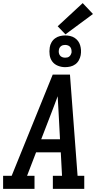

<svg xmlns="http://www.w3.org/2000/svg" viewBox="-29 -1215 649 1235"><path d="M-9 0V-84H46L310 -735H421L470 -84H513V0H311V-84H370L362 -235H203L145 -84H193V0ZM236 -319H357L348 -490Q346 -516 345 -542.5Q344 -569 342 -596Q332 -569 322 -542.5Q312 -516 302 -490ZM390 -783Q366 -783 343.5 -792Q321 -801 307.5 -819Q294 -837 290.5 -861Q287 -885 291 -910Q293 -926 302 -942Q311 -958 325.5 -968.5Q340 -979 357 -983Q374 -987 390 -987Q406 -987 422 -983.5Q438 -980 451 -971.5Q464 -963 473 -951Q482 -939 486.5 -924Q491 -909 492 -893Q493 -877 490 -860Q487 -844 478.5 -828Q470 -812 455.5 -801.5Q441 -791 424 -787Q407 -783 390 -783ZM390 -844Q397 -844 404 -845.5Q411 -847 416.5 -851.5Q422 -856 425.5 -862Q429 -868 431 -875Q432 -885 430.5 -894.5Q429 -904 423.5 -911.5Q418 -919 409 -922.5Q400 -926 390 -926Q384 -926 377 -924.5Q370 -923 364 -918.5Q358 -914 354.5 -908Q351 -902 350 -895Q348 -885 349.5 -875.5Q351 -866 356.5 -858.5Q362 -851 371 -847.5Q380 -844 390 -844ZM392 -994 342 -1046 503 -1195 569 -1125Z"/></svg>

Font: Iosevka Slab Medium Extended
Style: Italic
Weight: 500
Width: 7
Italic angle: -9°
Monospace: yes
Designer: Belleve Invis
Foundry: Belleve Invis
Version: Version 11.1.0; ttfautohint (v1.8.3)